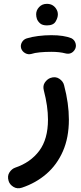

<svg xmlns="http://www.w3.org/2000/svg" viewBox="-20 -700 428 1014"><path d="M245.6 -288.1Q272.5 -297.9 293 -284.2Q313.5 -270.5 318.4 -250Q343.8 -153.8 343.8 -68.4Q343.8 26.4 312.5 98.1Q281.2 169.9 225.3 218.3Q169.4 266.6 96.2 291Q71.3 299.3 51.3 287.1Q31.2 274.9 25.4 255.4Q17.6 229.5 29.8 210.7Q42 191.9 60.1 185.5Q141.1 158.2 187.3 96.4Q233.4 34.7 233.4 -68.4Q233.4 -138.7 211.4 -222.7Q205.1 -247.1 217 -264.4Q229 -281.7 245.6 -288.1ZM170.9 -624.5Q170.9 -646 186.8 -662.8Q202.6 -679.7 227.5 -679.7Q245.1 -679.7 257.3 -672.4Q269.5 -665 276.4 -653.8Q285.6 -640.1 285.6 -624Q285.6 -606.4 273.7 -586.2Q261.7 -565.9 228 -565.9Q204.6 -565.9 192.6 -575.9Q180.7 -585.9 175.3 -599.1Q170.9 -611.8 170.9 -624.5ZM91.8 -444.3Q86.9 -460.9 95.5 -476.3Q104 -491.7 120.6 -497.1Q146.5 -505.4 181.6 -509.8Q216.8 -514.2 251 -514.2Q317.4 -514.2 357.4 -498Q374.5 -488.8 379.4 -470Q384.3 -451.2 373.5 -435.5Q356 -410.6 325.7 -418Q294.9 -426.3 251 -426.3Q218.3 -426.3 190.4 -423.6Q162.6 -420.9 145 -415Q128.4 -410.6 112.8 -419.4Q97.2 -428.2 91.8 -444.3Z"/></svg>

Font: Mikhak-DS2-FD SemiBold
Style: Regular
Weight: 600
Designer: Amin Abedi
Version: Version 3.2